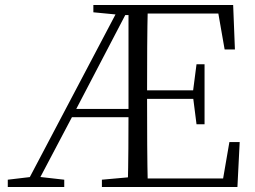

<svg xmlns="http://www.w3.org/2000/svg" viewBox="-20 -745 1018 765"><path d="M489 0Q491 -78 491.5 -153.5Q492 -229 492 -296V-725H569Q567 -643 566.5 -557.5Q566 -472 566 -378V-357Q566 -256 566.5 -169.5Q567 -83 569 0ZM11 0V-29L112 -41H130L236 -29V0ZM763 -250 749 -360V-381L763 -489H795V-250ZM875 -548 850 -691H529V-725H909L916 -548ZM529 0V-34H869L894 -179H935L926 0ZM352 -696V-725H529V-685H466ZM386 0V-29L519 -41H529V0ZM78 0 460 -725H500L275 -294L120 0ZM252 -278 255 -311H530V-278ZM529 -351V-385H768V-351Z"/></svg>

Font: Noto Serif JP ExtraLight Light
Style: Regular
Weight: 300
Version: Version 2.003-H1;hotconv 1.1.1;makeotfexe 2.6.0